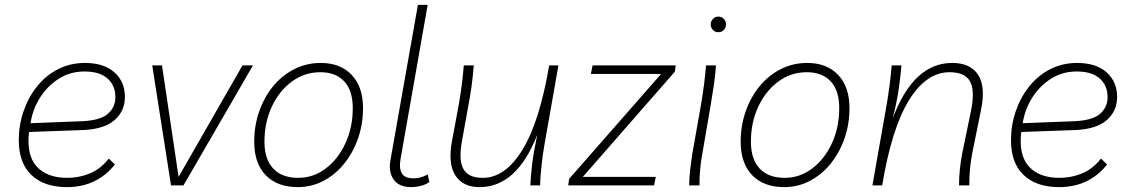

<svg xmlns="http://www.w3.org/2000/svg" viewBox="-20 -760 4637 787"><path d="M254 7Q161 7 109 -42.5Q57 -92 57 -185Q57 -247 76.5 -304Q96 -361 132 -406Q168 -451 218 -476.5Q268 -502 328 -502Q406 -502 449 -463.5Q492 -425 492 -363Q492 -305 450 -268Q408 -231 322 -227L99 -219Q88 -125 130 -78Q172 -31 256 -31Q304 -31 348 -49Q392 -67 426 -110L451 -86Q416 -41 366.5 -17Q317 7 254 7ZM106 -261 105 -255 314 -263Q390 -266 421.5 -293Q453 -320 453 -362Q453 -409 421 -438Q389 -467 326 -467Q269 -467 223 -438.5Q177 -410 146.5 -363.5Q116 -317 106 -261Z M974 -492H1017L732 0H681L604 -492H644L712 -35Z M1295 -502Q1375 -502 1421.5 -453Q1468 -404 1468 -317Q1468 -250 1447 -191Q1426 -132 1389.5 -87.5Q1353 -43 1304.5 -18Q1256 7 1201 7Q1116 7 1069 -42Q1022 -91 1022 -179Q1022 -245 1042.5 -303.5Q1063 -362 1099.5 -406.5Q1136 -451 1186 -476.5Q1236 -502 1295 -502ZM1202 -31Q1265 -31 1316 -70Q1367 -109 1396.5 -174Q1426 -239 1426 -317Q1426 -389 1391 -426.5Q1356 -464 1293 -464Q1228 -464 1176 -425.5Q1124 -387 1094 -322.5Q1064 -258 1064 -179Q1064 -107 1100 -69Q1136 -31 1202 -31Z M1666 7Q1616 7 1594 -23.5Q1572 -54 1580 -101L1693 -740H1733L1622 -109Q1615 -72 1626.5 -50.5Q1638 -29 1675 -29Q1692 -29 1707.5 -34Q1723 -39 1733 -45L1740 -14Q1725 -3 1704.5 2Q1684 7 1666 7Z M1946 7Q1877 7 1846.5 -41Q1816 -89 1832 -178L1859 -323Q1875 -412 1881 -492H1922Q1919 -452 1913 -407.5Q1907 -363 1899 -323L1874 -184Q1859 -105 1879 -68Q1899 -31 1959 -31Q2051 -31 2121.5 -146Q2192 -261 2231 -492H2269L2212 -169Q2204 -124 2199 -75.5Q2194 -27 2194 0H2154Q2155 -35 2161 -85Q2167 -135 2182 -207Q2098 7 1946 7Z M2309 0 2313 -27 2690 -457H2402L2409 -492H2750L2746 -466L2369 -35H2668L2661 0Z M2805 0Q2805 -32 2809 -64.5Q2813 -97 2818 -131L2852 -323Q2868 -415 2874 -492H2915Q2912 -452 2905.5 -407.5Q2899 -363 2892 -323L2859 -131Q2853 -100 2850 -68Q2847 -36 2847 0ZM2924 -628Q2910 -628 2901.5 -638Q2893 -648 2893 -660Q2893 -672 2902 -682Q2911 -692 2924 -692Q2939 -692 2947.5 -682Q2956 -672 2956 -660Q2956 -648 2947.5 -638Q2939 -628 2924 -628Z M3289 -502Q3369 -502 3415.5 -453Q3462 -404 3462 -317Q3462 -250 3441 -191Q3420 -132 3383.5 -87.5Q3347 -43 3298.5 -18Q3250 7 3195 7Q3110 7 3063 -42Q3016 -91 3016 -179Q3016 -245 3036.5 -303.5Q3057 -362 3093.5 -406.5Q3130 -451 3180 -476.5Q3230 -502 3289 -502ZM3196 -31Q3259 -31 3310 -70Q3361 -109 3390.5 -174Q3420 -239 3420 -317Q3420 -389 3385 -426.5Q3350 -464 3287 -464Q3222 -464 3170 -425.5Q3118 -387 3088 -322.5Q3058 -258 3058 -179Q3058 -107 3094 -69Q3130 -31 3196 -31Z M3556 0 3613 -323Q3629 -415 3635 -492H3675Q3672 -453 3664 -396.5Q3656 -340 3639 -274Q3724 -502 3883 -502Q3958 -502 3989.5 -453Q4021 -404 4001 -309L3965 -131Q3953 -70 3953 0H3911Q3911 -62 3924 -131L3960 -305Q3977 -389 3956 -426.5Q3935 -464 3872 -464Q3777 -464 3706 -349.5Q3635 -235 3596 0Z M4321 7Q4228 7 4176 -42.5Q4124 -92 4124 -185Q4124 -247 4143.5 -304Q4163 -361 4199 -406Q4235 -451 4285 -476.5Q4335 -502 4395 -502Q4473 -502 4516 -463.5Q4559 -425 4559 -363Q4559 -305 4517 -268Q4475 -231 4389 -227L4166 -219Q4155 -125 4197 -78Q4239 -31 4323 -31Q4371 -31 4415 -49Q4459 -67 4493 -110L4518 -86Q4483 -41 4433.5 -17Q4384 7 4321 7ZM4173 -261 4172 -255 4381 -263Q4457 -266 4488.5 -293Q4520 -320 4520 -362Q4520 -409 4488 -438Q4456 -467 4393 -467Q4336 -467 4290 -438.5Q4244 -410 4213.5 -363.5Q4183 -317 4173 -261Z"/></svg>

Font: Livvic ExtraLight
Style: Italic
Weight: 275
Italic angle: -10°
Designer: Jacques Le Bailly, Baron von Fonthausen
Version: Version 1.001; ttfautohint (v1.8.2)